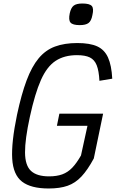

<svg xmlns="http://www.w3.org/2000/svg" viewBox="-20 -1059 659 1093"><path d="M257 14Q156 14 105.5 -25Q55 -64 49.5 -155.5Q44 -247 77 -406Q102 -523 131.5 -601.5Q161 -680 200 -727Q239 -774 293 -794Q347 -814 420 -814Q492 -814 533.5 -795Q575 -776 595 -731.5Q615 -687 619 -611L546 -599Q543 -656 530.5 -687.5Q518 -719 491.5 -732Q465 -745 418 -745Q346 -745 296.5 -712.5Q247 -680 213 -603.5Q179 -527 150 -394Q122 -265 122.5 -191Q123 -117 156.5 -86Q190 -55 259 -55Q303 -55 334.5 -66.5Q366 -78 391 -104Q416 -130 441 -174L478 -343H304L318 -412H567L514 -157Q479 -92 444 -54.5Q409 -17 365 -1.5Q321 14 257 14ZM434 -916Q394 -916 381.5 -930.5Q369 -945 377 -983Q384 -1015 399.5 -1027Q415 -1039 449 -1039Q490 -1039 502.5 -1025Q515 -1011 506 -973Q500 -940 484 -928Q468 -916 434 -916Z"/></svg>

Font: Victor Mono
Style: Italic
Weight: 400
Italic angle: -12°
Monospace: yes
Designer: Rune Bjørnerås
Version: Version 1.561;gftools[0.9.30]